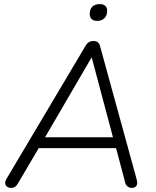

<svg xmlns="http://www.w3.org/2000/svg" viewBox="-20 -911 762 937"><path d="M34 6Q23 6 15 0.5Q7 -5 5.5 -15Q4 -25 11 -37L399 -690Q406 -701 415 -706Q424 -711 436 -711Q449 -711 457 -705Q465 -699 468 -687L646 -39Q651 -23 649 -13Q647 -3 640 1.5Q633 6 623 6Q611 6 602 -1.5Q593 -9 590 -24L543 -201L570 -188H139L176 -200L67 -15Q61 -4 53 1Q45 6 34 6ZM426 -629 194 -231 171 -241H556L534 -231L428 -629ZM454 -809Q437 -809 427.5 -818Q418 -827 418 -842Q418 -867 431 -879Q444 -891 467 -891Q484 -891 493.5 -882.5Q503 -874 503 -858Q503 -836 490 -822.5Q477 -809 454 -809Z"/></svg>

Font: Nunito ExtraLight Light
Style: Italic
Weight: 300
Italic angle: -9°
Version: Version 3.602